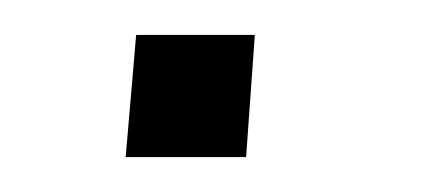

<svg xmlns="http://www.w3.org/2000/svg" viewBox="-20 -90 252 110"><path d="M52 0 58 -70H126L121 0Z"/></svg>

Font: Iunito ExtraLight
Style: Italic
Weight: 200
Italic angle: -4.541°
Designer: Vernon Adams
Foundry: Vernon Adams
Version: Version 2.001;November 30, 2019;FontCreator 12.0.0.2547 64-b